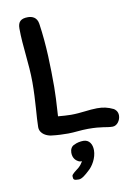

<svg xmlns="http://www.w3.org/2000/svg" viewBox="-95 -695 695 995"><g transform="rotate(-10 252.5 -198.0)"><path d="M123 -635C86 -635 70 -620 70 -585C70 -490 88 -398 88 -299C88 -200 77 -113 77 -65C77 -26 118 -12 137 -10C168 -6 198 -5 225 -5C258 -5 291 -11 330 -11C405 -11 424 0 458 0C481 0 500 -26 500 -52C500 -74 486 -85 479 -89C450 -103 426 -108 394 -108C352 -108 309 -98 256 -98C238 -98 210 -100 188 -102C193 -181 195 -220 195 -255C195 -364 193 -474 176 -590C171 -627 144 -635 123 -635ZM270 149C263 161 256 170 246 179C233 190 208 206 208 216C208 236 212 239 238 239C254 239 275 221 293 204C316 185 341 144 341 103C341 72 326 46 295 46C279 46 259 50 247 57C231 62 223 79 223 96C223 128 242 140 251 145C257 149 270 149 270 149Z"/></g></svg>

Font: Itim
Style: Regular
Weight: 400
Designer: CadsonDemak Team
Foundry: Pablo Impallari
Version: Version 1.002;PS 001.002;hotconv 1.0.88;makeotf.lib2.5.64775